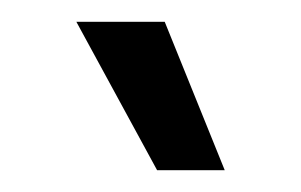

<svg xmlns="http://www.w3.org/2000/svg" viewBox="-20 -741 276 176"><path d="M124 -585H186L131 -721H50Z"/></svg>

Font: Fixel Display Regular
Style: Regular
Weight: 400
Designer: AlfaBravo + MacPaw
Foundry: Kyrylo Tkachov, Marchela Mozhyna, Serhii Makarenko, Maria Weinstein, Zakhar Kryvoshyya
Version: Version 1.211